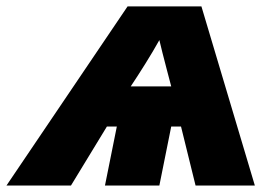

<svg xmlns="http://www.w3.org/2000/svg" viewBox="-104 -573 833 593"><path d="M-84 0 290 -553.2H518.1L683.1 0H500L455.1 -182.1H424.8L388.2 0H220.2L256.8 -182.1H226.1L115.2 0ZM299.8 -306.2H424.8Q418.5 -329.6 411.4 -357.2Q404.3 -384.8 397.9 -409.4Q391.6 -434.1 388.2 -449.2Q369.1 -415 345.2 -376.7Q321.3 -338.4 299.8 -306.2Z"/></svg>

Font: Open Sans ExtraBold
Style: Italic
Weight: 800
Italic angle: -12°
Designer: Monotype Design Team
Foundry: Monotype Imaging Inc.
Version: Version 3.000; ttfautohint (v1.8.4)